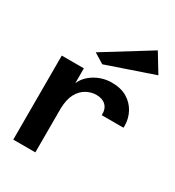

<svg xmlns="http://www.w3.org/2000/svg" viewBox="-176 -831 850 934"><g transform="rotate(30 249.0 -364.0)"><path d="M42.9 0V-472H167V-388.4Q178.7 -416.7 203.1 -437.4Q227.5 -458.1 257.7 -469.1Q288 -480.2 319.1 -480.2Q371.6 -480.4 406.4 -459.5Q441.1 -438.6 459.4 -404.9Q477.7 -371.3 478.5 -333Q478.7 -329.5 478.7 -326.2Q478.7 -322.9 478.1 -318.2H356.3Q357.8 -353.5 338.5 -372.2Q319.2 -390.9 285.6 -390.9Q256.7 -390.9 229.6 -376.1Q202.5 -361.3 185.4 -329.9Q168.3 -298.5 167 -246.3V0ZM234.5 -533.8 178.1 -568.5 434.8 -727.6 497.9 -623.9Z"/></g></svg>

Font: Panamera Thin
Style: Regular
Weight: 100
Designer: Bastien Sozeau
Foundry: NBR — Bastien Sozeau
Version: Version 3.003;gftools[0.9.33]